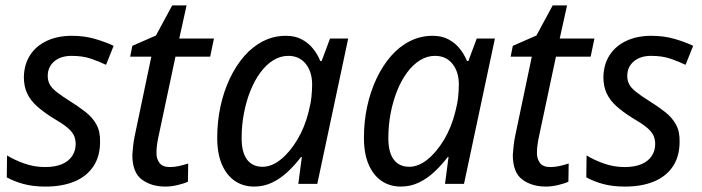

<svg xmlns="http://www.w3.org/2000/svg" viewBox="-20 -678 2590 708"><path d="M148 10Q102 10 67 0.5Q32 -9 5 -24L6 -105Q31 -89 68.5 -75.5Q106 -62 146 -62Q183 -62 208 -72.5Q233 -83 246 -102.5Q259 -122 259 -147Q259 -166 251.5 -180.5Q244 -195 226 -209.5Q208 -224 175 -243Q140 -265 116 -286.5Q92 -308 80 -334Q68 -360 68 -394Q69 -440 90.5 -474Q112 -508 152 -527Q192 -546 245 -546Q291 -546 330.5 -534.5Q370 -523 399 -509L371 -439Q346 -451 315.5 -461.5Q285 -472 244 -472Q204 -472 180 -451.5Q156 -431 156 -398Q156 -381 163 -367.5Q170 -354 188 -339.5Q206 -325 238 -305Q270 -285 295.5 -265Q321 -245 335.5 -219Q350 -193 349 -155Q349 -101 324 -64Q299 -27 254 -8.5Q209 10 148 10Z M590 10Q538 10 503 -16Q468 -42 468 -107Q469 -122 471 -140.5Q473 -159 477 -178L538 -469H460L468 -509L555 -547L615 -658H668L641 -536H769L755 -469H627L565 -177Q562 -164 559.5 -147.5Q557 -131 557 -117Q556 -94 567.5 -78Q579 -62 606 -62Q623 -62 639 -65.5Q655 -69 674 -75L673 -8Q661 -2 636.5 4Q612 10 590 10Z M917 10Q877 10 846.5 -10.5Q816 -31 798.5 -71Q781 -111 781 -170Q781 -230 793 -285.5Q805 -341 827.5 -388.5Q850 -436 881 -471.5Q912 -507 951 -526.5Q990 -546 1034 -546Q1068 -546 1092.5 -533Q1117 -520 1134 -499Q1151 -478 1161 -453H1166L1197 -536H1264L1150 0H1080L1093 -99H1090Q1068 -70 1041.5 -45Q1015 -20 984 -5Q953 10 917 10ZM948 -63Q982 -63 1015.5 -90Q1049 -117 1076.5 -163Q1104 -209 1118 -266Q1126 -296 1128.5 -321.5Q1131 -347 1131 -366Q1131 -413 1107.5 -442.5Q1084 -472 1043 -472Q1014 -472 988 -456Q962 -440 940.5 -411Q919 -382 903.5 -343.5Q888 -305 879.5 -260.5Q871 -216 871 -169Q871 -116 891 -89.5Q911 -63 948 -63Z M1458 10Q1418 10 1387.5 -10.5Q1357 -31 1339.5 -71Q1322 -111 1322 -170Q1322 -230 1334 -285.5Q1346 -341 1368.5 -388.5Q1391 -436 1422 -471.5Q1453 -507 1492 -526.5Q1531 -546 1575 -546Q1609 -546 1633.5 -533Q1658 -520 1675 -499Q1692 -478 1702 -453H1707L1738 -536H1805L1691 0H1621L1634 -99H1631Q1609 -70 1582.5 -45Q1556 -20 1525 -5Q1494 10 1458 10ZM1489 -63Q1523 -63 1556.5 -90Q1590 -117 1617.5 -163Q1645 -209 1659 -266Q1667 -296 1669.5 -321.5Q1672 -347 1672 -366Q1672 -413 1648.5 -442.5Q1625 -472 1584 -472Q1555 -472 1529 -456Q1503 -440 1481.5 -411Q1460 -382 1444.5 -343.5Q1429 -305 1420.5 -260.5Q1412 -216 1412 -169Q1412 -116 1432 -89.5Q1452 -63 1489 -63Z M1993 10Q1941 10 1906 -16Q1871 -42 1871 -107Q1872 -122 1874 -140.5Q1876 -159 1880 -178L1941 -469H1863L1871 -509L1958 -547L2018 -658H2071L2044 -536H2172L2158 -469H2030L1968 -177Q1965 -164 1962.5 -147.5Q1960 -131 1960 -117Q1959 -94 1970.5 -78Q1982 -62 2009 -62Q2026 -62 2042 -65.5Q2058 -69 2077 -75L2076 -8Q2064 -2 2039.5 4Q2015 10 1993 10Z M2285 10Q2239 10 2204 0.5Q2169 -9 2142 -24L2143 -105Q2168 -89 2205.5 -75.5Q2243 -62 2283 -62Q2320 -62 2345 -72.5Q2370 -83 2383 -102.5Q2396 -122 2396 -147Q2396 -166 2388.5 -180.5Q2381 -195 2363 -209.5Q2345 -224 2312 -243Q2277 -265 2253 -286.5Q2229 -308 2217 -334Q2205 -360 2205 -394Q2206 -440 2227.5 -474Q2249 -508 2289 -527Q2329 -546 2382 -546Q2428 -546 2467.5 -534.5Q2507 -523 2536 -509L2508 -439Q2483 -451 2452.5 -461.5Q2422 -472 2381 -472Q2341 -472 2317 -451.5Q2293 -431 2293 -398Q2293 -381 2300 -367.5Q2307 -354 2325 -339.5Q2343 -325 2375 -305Q2407 -285 2432.5 -265Q2458 -245 2472.5 -219Q2487 -193 2486 -155Q2486 -101 2461 -64Q2436 -27 2391 -8.5Q2346 10 2285 10Z"/></svg>

Font: Noto Sans Display
Style: Italic
Weight: 400
Italic angle: -12°
Designer: Monotype Design Team
Foundry: Monotype Imaging Inc.
Version: Version 2.003